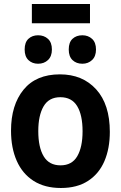

<svg xmlns="http://www.w3.org/2000/svg" viewBox="-20 -928 603 958"><path d="M284 10Q203 10 147.5 -25.5Q92 -61 63.5 -125.5Q35 -190 35 -276Q35 -404 97.5 -480.5Q160 -557 279 -557Q392 -557 460 -482Q528 -407 528 -270Q528 -187 501 -124Q474 -61 419.5 -25.5Q365 10 284 10ZM282 -103Q339 -103 365.5 -148.5Q392 -194 392 -273Q392 -354 365 -398.5Q338 -443 281 -443Q224 -443 197.5 -397.5Q171 -352 171 -274Q171 -193 198 -148Q225 -103 282 -103ZM391 -610Q361 -610 342 -628Q323 -646 323 -681Q323 -717 342 -734.5Q361 -752 391 -752Q420 -752 439.5 -734Q459 -716 459 -681Q459 -647 439.5 -628.5Q420 -610 391 -610ZM170 -610Q141 -610 122 -628Q103 -646 103 -681Q103 -717 122 -734.5Q141 -752 170 -752Q200 -752 219.5 -734Q239 -716 239 -681Q239 -647 219.5 -628.5Q200 -610 170 -610ZM139 -812V-908H429V-812Z"/></svg>

Font: Noto Sans Mono SemiCondensed
Style: Bold
Weight: 700
Width: 4
Designer: Monotype Design Team
Foundry: Monotype Imaging Inc.
Version: Version 2.014